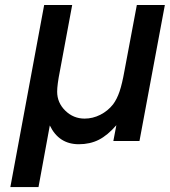

<svg xmlns="http://www.w3.org/2000/svg" viewBox="-20 -572 689 779"><path d="M22 187 159.2 -551.8H272.9L223.1 -284.2Q211.9 -228 211.9 -200.2Q211.9 -155.3 244.9 -123Q277.8 -90.8 323.2 -90.8Q356.4 -90.8 387.2 -106.4Q418 -122.1 439 -148.9Q454.6 -169.9 465.1 -200.9Q475.6 -231.9 484.9 -284.2L535.2 -551.8H648.9L545.9 0H439.9L452.1 -64Q416.5 -22.9 380.9 -4.9Q345.2 13.2 299.8 13.2Q218.8 13.2 182.1 -63L136.2 187Z"/></svg>

Font: Involve SemiBold Oblique
Style: Italic
Weight: 600
Italic angle: -10.5°
Designer: Stefan Peev
Foundry: Context Ltd.
Version: Version 1.001